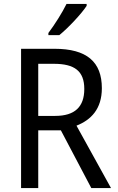

<svg xmlns="http://www.w3.org/2000/svg" viewBox="-20 -964 603 984"><path d="M424 -934V-944H321C299 -899 261 -839 228 -795V-784H284C329 -820 399 -895 424 -934ZM259 -714H88V0H176V-296H292L448 0H549L372 -320C446 -349 502 -405 502 -512C502 -647 425 -714 259 -714ZM256 -637C362 -637 412 -600 412 -508C412 -417 364 -370 263 -370H176V-637Z"/></svg>

Font: Noto Sans Arabic SemCond
Style: Regular
Weight: 400
Width: 4
Designer: Monotype Design Team, Nadine Chahine, Nizar Qandah and Khaled Hosny
Foundry: Monotype Imaging Inc.
Version: Version 2.012